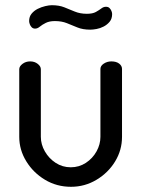

<svg xmlns="http://www.w3.org/2000/svg" viewBox="-20 -710 544 738"><path d="M253 8Q198 8 153 -19Q108 -46 81 -90Q54 -134 54 -184V-444Q54 -455 66.5 -464.5Q79 -474 96 -474Q113 -474 125 -464.5Q137 -455 137 -444V-184Q137 -155 152.5 -128Q168 -101 194 -84Q220 -67 252 -67Q284 -67 310 -84Q336 -101 351 -128Q366 -155 366 -184V-445Q366 -457 379 -465.5Q392 -474 408 -474Q427 -474 438 -465.5Q449 -457 449 -445V-184Q449 -133 422.5 -89.5Q396 -46 351 -19Q306 8 253 8ZM327 -596Q298 -596 277.5 -604.5Q257 -613 237 -621Q217 -629 191 -629Q170 -629 156 -622Q142 -615 133 -607.5Q124 -600 115 -600Q107 -600 102 -605Q97 -610 94.5 -617Q92 -624 92 -629Q92 -646 101.5 -657.5Q111 -669 125 -676Q139 -683 154 -686.5Q169 -690 179 -690Q207 -690 227 -682Q247 -674 267.5 -665.5Q288 -657 314 -657Q336 -657 348.5 -664Q361 -671 369.5 -677.5Q378 -684 387 -684Q396 -684 401 -679Q406 -674 408.5 -667.5Q411 -661 411 -656Q411 -638 401.5 -626.5Q392 -615 378.5 -608Q365 -601 351 -598.5Q337 -596 327 -596Z"/></svg>

Font: Dosis Medium
Style: Regular
Weight: 500
Designer: EdgarTolentino, PabloImpallari, IginoMarini
Foundry: EdgarTolentino, PabloImpallari, IginoMarini
Version: Version 3.001; ttfautohint (v1.8.2)